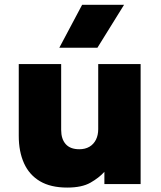

<svg xmlns="http://www.w3.org/2000/svg" viewBox="-20 -790 689 824"><path d="M268.5 15Q197.5 15 151.5 -12.2Q105.5 -39.5 83 -89.5Q60.5 -139.5 60.5 -207V-515H242.5V-232.5Q242.5 -193.5 262 -171.5Q281.5 -149.5 320.5 -149.5Q345.5 -149.5 363.8 -160.2Q382 -171 391.8 -190.5Q401.5 -210 401.5 -235.5V-515H583.5V0H428V-52.5Q405 -27 368.2 -6Q331.5 15 268.5 15ZM234.5 -585 332.5 -769.5H512.5L398 -585Z"/></svg>

Font: Geologica Cursive ExtraBold
Style: Regular
Weight: 800
Designer: Sindre Bremnes, Frode Helland
Foundry: Monokrom Skriftforlag AS
Version: Version 1.010;gftools[0.9.28]